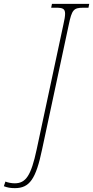

<svg xmlns="http://www.w3.org/2000/svg" viewBox="-137 -734 482 994"><path d="M-60 240C16 240 49 193 81 39L219 -606C235 -683 244 -694 294 -694H321L325 -714H132L128 -694H154C187 -694 200 -689 200 -663C200 -650 197 -632 191 -606L53 39C24 175 -3 215 -61 215C-78 215 -97 211 -109 206L-117 230C-99 237 -83 240 -60 240Z"/></svg>

Font: Noto Serif Condensed Thin
Style: Italic
Weight: 100
Width: 3
Italic angle: -12°
Designer: Monotype Design Team
Foundry: Monotype Imaging Inc.
Version: Version 2.013